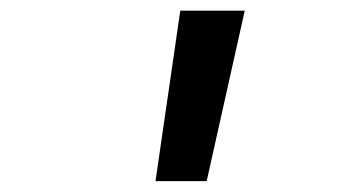

<svg xmlns="http://www.w3.org/2000/svg" viewBox="-20 -713 626 352"><path d="M265.1 -380.9 310.5 -693.4H428.7L358.9 -380.9Z"/></svg>

Font: Cascadia Code
Style: Italic
Weight: 400
Italic angle: -10°
Designer: Aaron Bell
Foundry: Saja Typeworks
Version: Version 2407.024